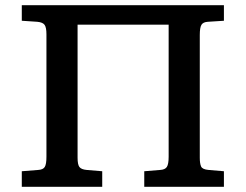

<svg xmlns="http://www.w3.org/2000/svg" viewBox="-20 -720 947 740"><path d="M64 0V-60L127 -65Q146 -66 152.5 -76.5Q159 -87 159 -116V-588Q159 -614 152 -624Q145 -634 124 -636L64 -640V-700H843V-640L781 -636Q763 -635 756.5 -624.5Q750 -614 750 -585V-112Q750 -90 755 -78.5Q760 -67 784 -65L843 -60V0H536V-60L597 -65Q616 -66 623 -76.5Q630 -87 630 -116V-625H279V-112Q279 -86 286 -76.5Q293 -67 314 -65L374 -60V0Z"/></svg>

Font: Literata 7pt Medium
Style: Regular
Weight: 500
Designer: Latin by Veronika Burian and Jose Scaglione. Greek by Irene Vlachou. Cyrillic by Vera Evstafieva.
Foundry: TypeTogether
Version: Version 3.002